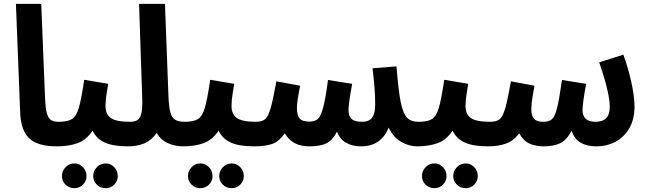

<svg xmlns="http://www.w3.org/2000/svg" viewBox="-20 -758 3378 1001"><path d="M85 -175 63 -738H195L215 -244Q217 -193 224.5 -167Q232 -141 246.5 -132Q261 -123 287 -123Q317 -123 332.5 -106Q348 -89 348 -61Q348 -30 329.5 -12.5Q311 5 277 5Q176 5 132 -37Q88 -79 85 -175Z M719 -61Q719 -30 700.5 -12.5Q682 5 648 5Q570 5 526 -15Q482 -35 463 -77Q430 -28 384 -11.5Q338 5 276 5L286 -123Q333 -123 355.5 -137.5Q378 -152 391 -196Q404 -240 419 -342L544 -321Q543 -312 536.5 -274Q530 -236 530 -206Q530 -163 557.5 -143Q585 -123 658 -123Q687 -123 703 -105.5Q719 -88 719 -61ZM303 160Q303 133 322 113.5Q341 94 368 94Q394 94 412.5 113.5Q431 133 431 160Q431 186 412.5 204.5Q394 223 368 223Q340 223 321.5 204.5Q303 186 303 160ZM466 160Q466 133 485 113.5Q504 94 531 94Q557 94 575.5 113.5Q594 133 594 160Q594 186 575.5 204.5Q557 223 531 223Q503 223 484.5 204.5Q466 186 466 160Z M1005 -61Q1005 -31 986.5 -13Q968 5 935 5Q893 5 855.5 -11.5Q818 -28 797 -65Q771 -28 734.5 -11.5Q698 5 647 5L657 -123Q683 -123 696.5 -132Q710 -141 716 -163Q722 -185 722 -227L721 -261L705 -738H840L858 -263Q860 -204 867.5 -174.5Q875 -145 892.5 -134Q910 -123 944 -123Q973 -123 989 -105.5Q1005 -88 1005 -61Z M1376 -61Q1376 -30 1357.5 -12.5Q1339 5 1305 5Q1227 5 1183 -15Q1139 -35 1120 -77Q1087 -28 1041 -11.5Q995 5 933 5L943 -123Q990 -123 1012.5 -137.5Q1035 -152 1048 -196Q1061 -240 1076 -342L1201 -321Q1200 -312 1193.5 -274Q1187 -236 1187 -206Q1187 -163 1214.5 -143Q1242 -123 1315 -123Q1344 -123 1360 -105.5Q1376 -88 1376 -61ZM960 160Q960 133 979 113.5Q998 94 1025 94Q1051 94 1069.5 113.5Q1088 133 1088 160Q1088 186 1069.5 204.5Q1051 223 1025 223Q997 223 978.5 204.5Q960 186 960 160ZM1123 160Q1123 133 1142 113.5Q1161 94 1188 94Q1214 94 1232.5 113.5Q1251 133 1251 160Q1251 186 1232.5 204.5Q1214 223 1188 223Q1160 223 1141.5 204.5Q1123 186 1123 160Z M2225 -61Q2225 -30 2206.5 -12.5Q2188 5 2154 5Q2114 5 2073 -17.5Q2032 -40 2006 -93Q1968 5 1861 5Q1817 5 1784 -14Q1751 -33 1737 -72Q1714 -26 1681.5 -10.5Q1649 5 1593 5Q1503 5 1465 -63Q1435 -20 1399 -7.5Q1363 5 1304 5L1314 -123Q1346 -123 1362 -136.5Q1378 -150 1390.5 -192.5Q1403 -235 1421 -334L1545 -311Q1528 -229 1528 -195Q1528 -158 1541.5 -141Q1555 -124 1593 -124Q1622 -124 1637 -137.5Q1652 -151 1664.5 -196Q1677 -241 1690 -341L1816 -321Q1797 -220 1797 -183Q1797 -153 1813 -138Q1829 -123 1868 -123Q1903 -123 1919.5 -144Q1936 -165 1936 -214Q1936 -295 1922 -402L2047 -412Q2057 -286 2069 -226.5Q2081 -167 2101.5 -145Q2122 -123 2163 -123Q2193 -123 2209 -105.5Q2225 -88 2225 -61Z M2596 -61Q2596 -30 2577.5 -12.5Q2559 5 2525 5Q2447 5 2403 -15Q2359 -35 2340 -77Q2307 -28 2261 -11.5Q2215 5 2153 5L2163 -123Q2210 -123 2232.5 -137.5Q2255 -152 2268 -196Q2281 -240 2296 -342L2421 -321Q2420 -312 2413.5 -274Q2407 -236 2407 -206Q2407 -163 2434.5 -143Q2462 -123 2535 -123Q2564 -123 2580 -105.5Q2596 -88 2596 -61ZM2180 160Q2180 133 2199 113.5Q2218 94 2245 94Q2271 94 2289.5 113.5Q2308 133 2308 160Q2308 186 2289.5 204.5Q2271 223 2245 223Q2217 223 2198.5 204.5Q2180 186 2180 160ZM2343 160Q2343 133 2362 113.5Q2381 94 2408 94Q2434 94 2452.5 113.5Q2471 133 2471 160Q2471 186 2452.5 204.5Q2434 223 2408 223Q2380 223 2361.5 204.5Q2343 186 2343 160Z M3288 -202Q3288 -137 3261.5 -90.5Q3235 -44 3189.5 -19.5Q3144 5 3089 5Q3040 5 3007.5 -14Q2975 -33 2960 -76Q2934 -27 2900 -11Q2866 5 2814 5Q2774 5 2741.5 -9Q2709 -23 2687 -63Q2657 -23 2617 -9Q2577 5 2524 5L2534 -123Q2568 -123 2584.5 -136Q2601 -149 2613.5 -191.5Q2626 -234 2644 -334L2767 -311L2763 -290Q2762 -285 2756 -251Q2750 -217 2750 -187Q2750 -155 2764 -139Q2778 -123 2811 -123Q2842 -123 2857.5 -136.5Q2873 -150 2884 -193.5Q2895 -237 2910 -341L3036 -321Q3017 -219 3017 -183Q3017 -155 3033.5 -139Q3050 -123 3084 -123Q3122 -123 3140.5 -142Q3159 -161 3159 -202Q3159 -273 3104 -433L3230 -473Q3255 -404 3271.5 -329.5Q3288 -255 3288 -202Z"/></svg>

Font: Noto Sans Arabic Cond
Style: Bold
Weight: 700
Width: 3
Designer: Nadine Chahine
Foundry: Monotype Imaging Inc.
Version: Version 1.001